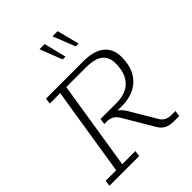

<svg xmlns="http://www.w3.org/2000/svg" viewBox="-222 -925 1051 1051"><g transform="rotate(-45 303.5 -399.5)"><path d="M8 0 13 -34H94L176 -549H95L100 -583H390Q470 -583 512 -549Q554 -515 554 -451Q554 -361 503.5 -310.5Q453 -260 361 -260H291L283 -272Q308 -272 329 -260.5Q350 -249 370 -215L457 -68Q467 -51 483 -42.5Q499 -34 521 -34H553L548 0H504Q474 0 452.5 -11Q431 -22 416 -48L320 -211Q305 -238 288 -248.5Q271 -259 244 -259H227L232 -293H354Q429 -293 467.5 -333.5Q506 -374 506 -449Q506 -500 474.5 -524.5Q443 -549 376 -549H223L141 -34H243L238 0ZM417 -670 366 -799H406L439 -670ZM316 -670 266 -799H306L338 -670Z"/></g></svg>

Font: Rokkitt SemiBold ExtraLight
Style: Italic
Weight: 250
Italic angle: -9°
Version: Version 3.103